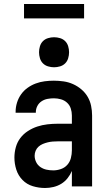

<svg xmlns="http://www.w3.org/2000/svg" viewBox="-20 -931 540 959"><path d="M205 8Q174 8 144 -1Q114 -10 92.5 -32Q71 -54 61.5 -83.5Q52 -113 52 -144Q52 -170 59 -195.5Q66 -221 81.5 -241.5Q97 -262 119.5 -276.5Q142 -291 166.5 -299Q191 -307 217 -310Q243 -313 269 -313H339V-354Q339 -372 333.5 -389Q328 -406 315 -418Q302 -430 284.5 -435Q267 -440 249 -440Q233 -440 217 -437Q201 -434 187.5 -425Q174 -416 166.5 -401.5Q159 -387 159 -371V-368H58V-373Q58 -396 65 -418.5Q72 -441 85.5 -460Q99 -479 118 -492.5Q137 -506 158.5 -514Q180 -522 203 -525Q226 -528 249 -528Q273 -528 297.5 -524.5Q322 -521 344.5 -511Q367 -501 386 -485Q405 -469 417.5 -448Q430 -427 435 -402.5Q440 -378 440 -354V0H339V-77Q331 -58 317.5 -41Q304 -24 286 -13Q268 -2 247 3Q226 8 205 8ZM246 -80Q265 -80 284 -86.5Q303 -93 316 -107.5Q329 -122 334 -141.5Q339 -161 339 -180V-225H269Q256 -225 243.5 -224Q231 -223 218.5 -220Q206 -217 194 -212Q182 -207 172.5 -198.5Q163 -190 158 -178Q153 -166 153 -153Q153 -137 160.5 -121.5Q168 -106 182 -96.5Q196 -87 212.5 -83.5Q229 -80 246 -80ZM250 -595Q235 -595 220 -599.5Q205 -604 194.5 -614.5Q184 -625 179.5 -640Q175 -655 175 -670Q175 -685 179.5 -700Q184 -715 194.5 -725.5Q205 -736 220 -740.5Q235 -745 250 -745Q265 -745 280 -740.5Q295 -736 305.5 -725.5Q316 -715 320.5 -700Q325 -685 325 -670Q325 -655 320.5 -640Q316 -625 305.5 -614.5Q295 -604 280 -599.5Q265 -595 250 -595ZM100 -839V-911H400V-839Z"/></svg>

Font: Iosevka Term Semibold
Style: Regular
Weight: 600
Monospace: yes
Designer: Belleve Invis
Foundry: Belleve Invis
Version: Version 31.4.0